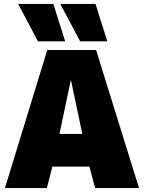

<svg xmlns="http://www.w3.org/2000/svg" viewBox="-20 -955 731 975"><path d="M5 0 220 -701H468L686 0H463L434 -109H246L218 0ZM282 -275H398L340 -550ZM387 -745 286 -935H465L525 -745ZM173 -745 72 -935H251L311 -745Z"/></svg>

Font: Georama ExtraBold
Style: Regular
Weight: 800
Designer: Jean-Baptiste Levee
Foundry: Production Type
Version: Version 1.001